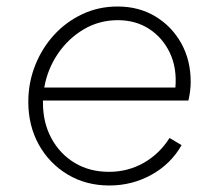

<svg xmlns="http://www.w3.org/2000/svg" viewBox="-20 -558 668 590"><path d="M316 12Q244 12 187.5 -22Q131 -56 99 -114Q67 -172 67 -245Q67 -304 88 -357Q109 -410 146 -450.5Q183 -491 233 -514.5Q283 -538 341 -538Q407 -538 457.5 -507.5Q508 -477 537 -425Q566 -373 566 -306Q566 -292 564 -277Q562 -262 559 -249H112Q112 -246 112 -242Q112 -181 138 -133Q164 -85 209.5 -57.5Q255 -30 315 -30Q373 -30 421.5 -57.5Q470 -85 501 -134L538 -112Q505 -54 445.5 -21Q386 12 316 12ZM342 -496Q285 -496 237.5 -468Q190 -440 158 -393Q126 -346 116 -289H519Q524 -349 502 -395.5Q480 -442 438.5 -469Q397 -496 342 -496Z"/></svg>

Font: Plus Jakarta Sans ExtraLight
Style: Italic
Weight: 200
Italic angle: -8°
Designer: Gumpita Rahayu
Foundry: Tokotype
Version: Version 2.071; ttfautohint (v1.8.4.7-5d5b);gftools[0.9.29]